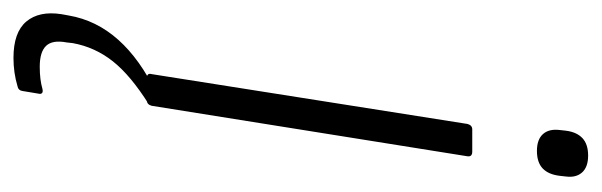

<svg xmlns="http://www.w3.org/2000/svg" viewBox="-364 -371 893 285"><g transform="rotate(90 82.5 -228.5)"><path d="M56 0Q48 0 50 -7L124 -476Q126 -483 132 -483H165Q173 -483 172 -476L97 -7Q95 0 89 0ZM164 -579Q147 -579 139 -588Q131 -597 133 -613L134 -622Q136 -638 145 -646.5Q154 -655 171 -655Q188 -655 196 -646Q204 -637 202 -622L201 -613Q199 -596 190 -587.5Q181 -579 164 -579ZM26 198Q-12 198 -28 179Q-44 160 -39 127L-37 116Q-30 75 -1 42.5Q28 10 78 -14L95 -3Q52 24 31 50.5Q10 77 4 110L3 119Q-1 140 8 149.5Q17 159 39 159Q49 159 57 158Q65 157 72 155Q76 154 78 155.5Q80 157 79 161L75 185Q74 191 68 192Q58 195 47.5 196.5Q37 198 26 198Z"/></g></svg>

Font: Sofia Sans Semi Condensed Light
Style: Italic
Weight: 300
Italic angle: -9°
Version: Version 4.100